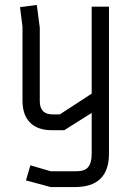

<svg xmlns="http://www.w3.org/2000/svg" viewBox="-20 -527 532 777"><path d="M351 95V-70L240 0H191Q132 0 101.5 -31Q71 -62 71 -120V-419L61 -498L129 -507L141 -415V-118Q141 -64 193 -64H222L351 -148V-500H421V95Q421 230 283 230H185L85 203L103 142L185 166H290Q323 166 337 149Q351 132 351 95Z"/></svg>

Font: Strong
Style: Regular
Weight: 400
Designer: Roman Shchyukin (Gaslight Type Foundry)
Foundry: Cyreal (www.cyreal.org)
Version: Version 1.001